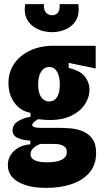

<svg xmlns="http://www.w3.org/2000/svg" viewBox="-20 -750 503 931"><path d="M204 161Q144 161 102 147Q60 133 39 108.5Q18 84 18 51Q18 10 48.5 -18.5Q79 -47 127 -50V-68Q96 -69 68.5 -80Q41 -91 41 -118Q41 -145 66.5 -161.5Q92 -178 128 -184V-203Q78 -212 49.5 -252.5Q21 -293 21 -346Q21 -401 49 -441.5Q77 -482 126 -505Q175 -528 238 -528H444V-418L313 -445V-421Q372 -406 393 -377Q414 -348 414 -315Q414 -278 391.5 -244Q369 -210 326 -189Q283 -168 224 -168Q214 -168 197 -169Q180 -170 164 -172Q149 -163 142.5 -156Q136 -149 136 -144Q136 -139 142.5 -135.5Q149 -132 158.5 -131Q168 -130 178 -130H264Q286 -130 317 -128Q348 -126 377.5 -115Q407 -104 426.5 -79Q446 -54 446 -9Q446 48 415 85.5Q384 123 329.5 142Q275 161 204 161ZM208 37Q243 37 264 30.5Q285 24 294.5 13Q304 2 304 -12Q304 -27 297 -35Q290 -43 278.5 -47Q267 -51 255.5 -51.5Q244 -52 236 -52H176Q154 -44 141 -31Q128 -18 128 -2Q128 10 136 18.5Q144 27 162 32Q180 37 208 37ZM219 -258Q243 -258 256.5 -279Q270 -300 270 -340Q270 -380 256.5 -402.5Q243 -425 219 -425Q194 -425 179.5 -402.5Q165 -380 165 -340Q165 -314 171.5 -295.5Q178 -277 190.5 -267.5Q203 -258 219 -258ZM102 -730H193Q191 -702 203 -689Q215 -676 233 -676Q251 -676 261 -689Q271 -702 269 -730H360Q366 -679 347.5 -649.5Q329 -620 297 -607Q265 -594 233 -594Q195 -594 162 -609Q129 -624 112 -654.5Q95 -685 102 -730Z"/></svg>

Font: Bricolage Grotesque 24pt Condensed ExtraBold
Style: Regular
Weight: 800
Width: 3
Designer: Mathieu Triay
Foundry: Atelier Triay
Version: Version 1.001;gftools[0.9.33.dev8+g029e19f]